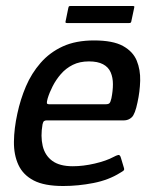

<svg xmlns="http://www.w3.org/2000/svg" viewBox="-20 -616 506 641"><path d="M38 -237Q48 -284 66.5 -327.5Q85 -371 115.5 -406Q146 -441 189.5 -461Q233 -481 294 -481Q357 -481 390.5 -462.5Q424 -444 436.5 -413.5Q449 -383 448 -346.5Q447 -310 439 -274Q431 -235 420 -224.5Q409 -214 393 -214H135Q131 -214 127.5 -212Q124 -210 122 -201Q115 -161 122.5 -129Q130 -97 154.5 -79Q179 -61 223 -61Q258 -61 296.5 -70Q335 -79 359 -92Q368 -97 374.5 -98.5Q381 -100 384 -88L393 -58Q396 -50 393 -47Q390 -44 381 -39Q343 -15 292 -5Q241 5 191 5Q128 5 92.5 -13.5Q57 -32 41.5 -65.5Q26 -99 26.5 -143Q27 -187 38 -237ZM352 -288Q357 -313 357 -335Q357 -357 349.5 -374.5Q342 -392 324 -401.5Q306 -411 277 -411Q246 -411 223 -399.5Q200 -388 183.5 -369Q167 -350 156 -328.5Q145 -307 139 -287Q136 -276 136.5 -272Q137 -268 144 -268Q191 -268 238.5 -268Q286 -268 333 -268Q342 -268 345.5 -271.5Q349 -275 352 -288ZM418 -543Q417 -541 416 -540Q415 -539 409 -539H205Q200 -539 199 -540.5Q198 -542 199 -545L208 -589Q209 -594 210.5 -595Q212 -596 217 -596H422Q427 -596 428 -595Q429 -594 428 -590Z"/></svg>

Font: Glory Medium
Style: Italic
Weight: 500
Italic angle: -12°
Version: Version 1.011